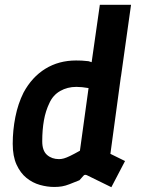

<svg xmlns="http://www.w3.org/2000/svg" viewBox="-20 -770 590 800"><path d="M352 -442 396 -750H526L484 -451ZM206 9Q177 9 146.5 0.5Q116 -8 90.5 -28.5Q65 -49 49 -84Q33 -119 33 -171Q33 -227 44 -282.5Q55 -338 78 -384Q113 -449 169 -483.5Q225 -518 297 -518Q309 -518 321 -517.5Q333 -517 349 -515L386 -503Q392 -501 402 -502L492 -512L440 -129L501 -99L444 10L342 -40Q333 -44 328 -38L311 -19Q286 -9 269.5 -2.5Q253 4 238.5 6.5Q224 9 206 9ZM226 -107Q236 -107 246.5 -110Q257 -113 272.5 -120.5Q288 -128 313 -142L349 -403Q321 -408 298 -408Q261 -408 231 -391Q201 -374 186 -341Q170 -308 163 -268.5Q156 -229 156 -181Q156 -142 176 -124.5Q196 -107 226 -107Z"/></svg>

Font: Finlandica SemiBold
Style: Italic
Weight: 600
Italic angle: -8°
Designer: Niklas Ekholm, Juho Hiilivirta, Jaakko Suomalainen
Foundry: Helsinki Type Studio
Version: Version 1.063